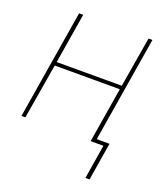

<svg xmlns="http://www.w3.org/2000/svg" viewBox="-130 -620 759 876"><g transform="rotate(20 250.0 -182.0)"><path d="M387 166 414 0H352L396 -268H80L35 0H16L103 -530H123L83 -286H399L440 -530H459L375 -18H437L407 166Z"/></g></svg>

Font: Iosevka Curly Thin Oblique
Style: Regular
Weight: 100
Italic angle: -9°
Monospace: yes
Designer: Belleve Invis
Foundry: Belleve Invis
Version: Version 11.1.0; ttfautohint (v1.8.3)